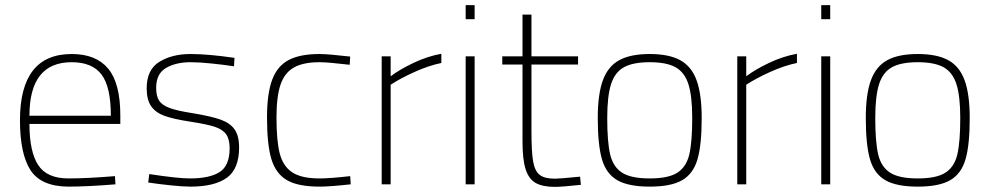

<svg xmlns="http://www.w3.org/2000/svg" viewBox="-20 -720 3868 750"><path d="M58 -250Q58 -509 260 -509Q355 -509 402.5 -452Q450 -395 450 -269V-236H95Q95 -128 129 -75.5Q163 -23 247 -23Q321 -23 429 -32L431 0Q323 9 246 9Q140 8 99 -55.5Q58 -119 58 -250ZM413 -268Q413 -381 376.5 -429Q340 -477 260 -477Q95 -477 95 -268Z M559 -7 563 -40Q675 -23 722 -23Q799 -23 838 -48Q877 -73 877 -141Q877 -177 863 -196Q849 -215 818 -225Q787 -235 722 -245Q657 -255 622.5 -267.5Q588 -280 570.5 -305Q553 -330 553 -375Q553 -448 602.5 -478.5Q652 -509 724 -509Q793 -509 896 -494L894 -461Q855 -467 806.5 -472Q758 -477 724 -477Q667 -477 628.5 -454.5Q590 -432 590 -377Q590 -345 601.5 -327Q613 -309 643 -298Q673 -287 732 -278Q804 -266 841 -253Q878 -240 896 -215Q914 -190 914 -144Q914 -60 866 -25.5Q818 9 724 9Q695 9 647 4Q599 -1 559 -7Z M1023 -261Q1023 -354 1043 -408Q1063 -462 1107.5 -485.5Q1152 -509 1228 -509Q1261 -509 1348 -499L1346 -467Q1261 -477 1228 -477Q1164 -477 1127.5 -456Q1091 -435 1075.5 -388.5Q1060 -342 1060 -261Q1060 -169 1073 -119.5Q1086 -70 1122 -46.5Q1158 -23 1228 -23Q1269 -23 1348 -32L1350 0Q1269 9 1228 9Q1144 9 1100.5 -16.5Q1057 -42 1040 -99Q1023 -156 1023 -261Z M1471 -500H1506V-422Q1540 -448 1594.5 -474Q1649 -500 1704 -510V-474Q1655 -464 1599.5 -439Q1544 -414 1506 -389V0H1471Z M1799 -700H1834V-645H1799ZM1799 -500H1834V0H1799Z M2021 -168V-468H1942V-500H2021V-663H2056V-500H2238V-468H2056V-206Q2056 -127 2062.5 -89.5Q2069 -52 2088 -37Q2107 -22 2148 -22Q2166 -22 2246 -30L2249 2Q2174 10 2148 10Q2100 10 2073 -5Q2046 -20 2033.5 -58Q2021 -96 2021 -168Z M2315 -259Q2315 -352 2335 -406.5Q2355 -461 2399 -485Q2443 -509 2518 -509Q2593 -509 2637 -485Q2681 -461 2701 -406.5Q2721 -352 2721 -259Q2721 -154 2704.5 -97.5Q2688 -41 2644.5 -16Q2601 9 2518 9Q2435 9 2391.5 -16Q2348 -41 2331.5 -97.5Q2315 -154 2315 -259ZM2684 -259Q2684 -345 2669 -391.5Q2654 -438 2618.5 -457.5Q2583 -477 2518 -477Q2453 -477 2417.5 -457.5Q2382 -438 2367 -391.5Q2352 -345 2352 -259Q2352 -165 2363.5 -116.5Q2375 -68 2410 -45.5Q2445 -23 2518 -23Q2591 -23 2626 -45.5Q2661 -68 2672.5 -116.5Q2684 -165 2684 -259Z M2860 -500H2895V-422Q2929 -448 2983.5 -474Q3038 -500 3093 -510V-474Q3044 -464 2988.5 -439Q2933 -414 2895 -389V0H2860Z M3188 -700H3223V-645H3188ZM3188 -500H3223V0H3188Z M3362 -259Q3362 -352 3382 -406.5Q3402 -461 3446 -485Q3490 -509 3565 -509Q3640 -509 3684 -485Q3728 -461 3748 -406.5Q3768 -352 3768 -259Q3768 -154 3751.5 -97.5Q3735 -41 3691.5 -16Q3648 9 3565 9Q3482 9 3438.5 -16Q3395 -41 3378.5 -97.5Q3362 -154 3362 -259ZM3731 -259Q3731 -345 3716 -391.5Q3701 -438 3665.5 -457.5Q3630 -477 3565 -477Q3500 -477 3464.5 -457.5Q3429 -438 3414 -391.5Q3399 -345 3399 -259Q3399 -165 3410.5 -116.5Q3422 -68 3457 -45.5Q3492 -23 3565 -23Q3638 -23 3673 -45.5Q3708 -68 3719.5 -116.5Q3731 -165 3731 -259Z"/></svg>

Font: Cairo ExtraLight
Style: Regular
Weight: 275
Designer: Mohamed Gaber, Accademia di Belle Arti di Urbino and others
Foundry: Kief Type Foundry, Accademia di Belle Arti di Urbino and others
Version: Version 3.011